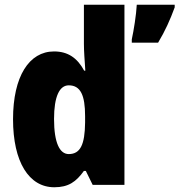

<svg xmlns="http://www.w3.org/2000/svg" viewBox="-20 -780 757 810"><path d="M717 -749V-760H557C555 -719 544 -650 536 -614V-600H647C677 -650 698 -697 717 -749ZM209 10C269 10 301 -13 334 -59H342L371 0H505V-760H334V-595C334 -566 337 -525 340 -482H335C306 -536 266 -563 208 -563C103 -563 35 -458 35 -277C35 -97 102 10 209 10ZM270 -130C232 -130 208 -177 208 -278C208 -373 231 -420 270 -420C320 -420 339 -378 339 -290V-263C338 -170 319 -130 270 -130Z"/></svg>

Font: Noto Sans Condensed Black
Style: Regular
Weight: 900
Width: 3
Designer: Monotype Design Team
Foundry: Monotype Imaging Inc.
Version: Version 2.013